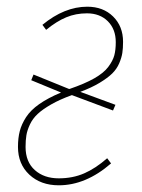

<svg xmlns="http://www.w3.org/2000/svg" viewBox="-20 -549 427 579"><path d="M351.1 -422.9Q351.1 -403.3 348.9 -389.2Q346.7 -375 339.4 -357.9Q332 -340.8 318.4 -327.4Q304.7 -314 280.5 -299.3Q256.3 -284.7 222.2 -272L328.1 -232.9L320.8 -215.8L196.8 -262.2Q160.2 -249 134.3 -234.1Q108.4 -219.2 93.5 -205.3Q78.6 -191.4 70.3 -173.8Q62 -156.2 59.6 -141.1Q57.1 -126 57.1 -106Q57.1 -61 85 -36.1Q112.8 -11.2 157.2 -11.2Q199.2 -11.2 233.6 -26.1Q268.1 -41 303.2 -71.8L314.9 -56.2Q238.8 9.8 157.2 9.8Q103 9.8 68.6 -22.2Q34.2 -54.2 34.2 -106Q34.2 -132.8 39.6 -153.6Q44.9 -174.3 58.6 -195.6Q72.3 -216.8 98.4 -235.1Q124.5 -253.4 164.1 -270L74.2 -307.1L81.1 -324.2L188 -280.8H189.9Q235.4 -296.4 264.2 -312.7Q293 -329.1 306.6 -347.4Q320.3 -365.7 324.7 -382.1Q329.1 -398.4 329.1 -421.9Q329.1 -460.9 305.2 -484.9Q281.2 -508.8 242.2 -508.8Q208.5 -508.8 179.7 -496.8Q150.9 -484.9 119.1 -459L107.9 -474.1Q174.3 -528.8 243.2 -528.8Q291 -528.8 321 -499.3Q351.1 -469.7 351.1 -422.9Z"/></svg>

Font: Fira Sans Compressed Thin
Style: Italic
Weight: 100
Width: 3
Italic angle: -8°
Designer: Carrois Corporate & Edenspiekermann AG
Foundry: Carrois Corporate GbR & Edenspiekermann AG
Version: Version 4.203;PS 004.203;hotconv 1.0.88;makeotf.lib2.5.64775